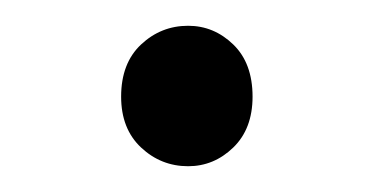

<svg xmlns="http://www.w3.org/2000/svg" viewBox="-20 -116 290 149"><path d="M126 13Q105 13 89.5 -1.5Q74 -16 74 -41Q74 -67 89.5 -81.5Q105 -96 126 -96Q146 -96 161 -81.5Q176 -67 176 -41Q176 -16 161 -1.5Q146 13 126 13Z"/></svg>

Font: Kinto Sans Light
Style: Regular
Weight: 300
Designer: Authors: Ryoko NISHIZUKA  (kana & ideographs); Paul D. Hunt (Latin, Greek & Cyrillic); Wenlong ZHANG  (bopomofo); Sandol
Foundry: Adobe Systems Incorporated, ookami Inc.
Version: Version 0.001